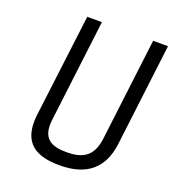

<svg xmlns="http://www.w3.org/2000/svg" viewBox="-123 -744 768 849"><g transform="rotate(20 261.5 -319.5)"><path d="M261 -55C191 -55 142 -76 153 -167L212 -649H143L83 -166C66 -25 147 10 252 10C379 10 449 -49 464 -166L523 -649H453L394 -167C383 -76 331 -55 261 -55Z"/></g></svg>

Font: Gamestation Condensed
Style: Italic
Weight: 400
Width: 3
Designer: Jonas Hecksher
Foundry: Jonas Hecksher, Playtypeª, e-types AS
Version: Version 1.003